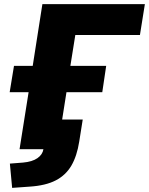

<svg xmlns="http://www.w3.org/2000/svg" viewBox="-20 -725 724 933"><path d="M39 188 28 70 92 65Q137 61 162 43.5Q187 26 191 0H75L119 -277H27L48 -405H139L186 -705H684L660 -555H346L322 -405H496L477 -277H303L282 -144H382L365 -37Q354 33 327 79.5Q300 126 251 151.5Q202 177 123 182Z"/></svg>

Font: Nunito Sans Black
Style: Italic
Weight: 900
Italic angle: -9°
Designer: Vernon Adams
Foundry: Vernon Adams
Version: Version 3.006; ttfautohint (v1.8.3)